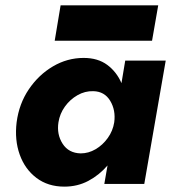

<svg xmlns="http://www.w3.org/2000/svg" viewBox="-20 -686 638 716"><path d="M42 -230Q34 -164 53.5 -109.5Q73 -55 116 -22.5Q159 10 220 10Q269 10 309.5 -11.5Q350 -33 381 -69L369 0H518L598 -460H447L433 -376Q415 -418 380 -444Q345 -470 292 -470Q231 -470 177.5 -438.5Q124 -407 87.5 -353Q51 -299 42 -230ZM198 -230Q203 -262 222 -288.5Q241 -315 269 -331Q297 -347 328 -346Q370 -345 391 -310Q412 -275 406 -230Q401 -198 382 -171.5Q363 -145 336.5 -129.5Q310 -114 281 -114Q236 -115 213.5 -150Q191 -185 198 -230ZM184 -534H547L570 -666H206Z"/></svg>

Font: Jost* 700 Bold Italic
Style: Bold Italic
Weight: 700
Italic angle: -10°
Version: Version 3.200; ttfautohint (v0.97) -l 8 -r 50 -G 200 -x 14 -